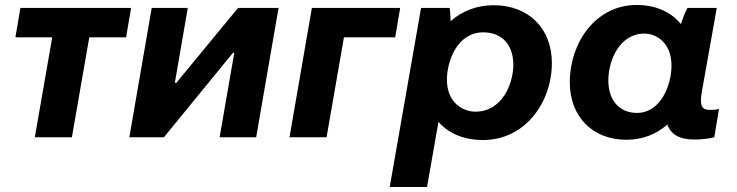

<svg xmlns="http://www.w3.org/2000/svg" viewBox="-20 -552 2965 772"><path d="M42 -402H190L120 0H269L339 -402H487L507 -520H62Z M500 0H639L917 -340H922L863 0H1010L1100 -520H937L689 -219H683L735 -520H590Z M1144 0H1293L1363 -402H1569L1589 -520H1234Z M1547 200H1697L1743 -62C1783 -16 1844 11 1922 11C2093 11 2199 -142 2199 -299C2199 -437 2106 -531 1965 -531C1896 -531 1837 -507 1792 -467C1791 -488 1790 -509 1788 -520H1673ZM1892 -103C1842 -103 1777 -138 1777 -232C1777 -307 1819 -422 1923 -422C1998 -422 2044 -372 2044 -292C2044 -214 1998 -103 1892 -103Z M2771 9C2800 9 2828 6 2852 0L2871 -114C2860 -111 2849 -110 2836 -110C2799 -110 2793 -129 2802 -183L2862 -520H2744C2735 -503 2725 -479 2718 -455C2679 -503 2618 -532 2540 -532C2374 -532 2271 -379 2271 -222C2271 -84 2361 10 2499 10C2564 10 2620 -13 2663 -51C2678 -12 2711 9 2771 9ZM2571 -417C2617 -417 2680 -382 2680 -288C2680 -214 2639 -98 2541 -98C2470 -98 2426 -149 2426 -229C2426 -307 2470 -417 2571 -417Z"/></svg>

Font: Fixel Display
Style: Bold Italic
Weight: 700
Italic angle: -10°
Designer: AlfaBravo + MacPaw
Foundry: Kyrylo Tkachov, Marchela Mozhyna, Serhii Makarenko, Maria Weinstein, Zakhar Kryvoshyya
Version: Version 1.210;Glyphs 3.2 (3217)